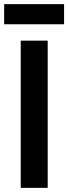

<svg xmlns="http://www.w3.org/2000/svg" viewBox="-20 -906 330 926"><path d="M80 0V-710H210V0ZM0 -789V-886H289V-789Z"/></svg>

Font: Geist SemBd
Style: Regular
Weight: 400
Designer: Basement.studio, Andrés Briganti, Mateo Zaragoza
Foundry: Basement.studio, Vercel, Andrés Briganti, Guido Ferreyra, Mateo Zaragoza
Version: Version 1.401